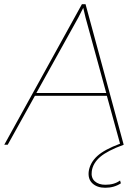

<svg xmlns="http://www.w3.org/2000/svg" viewBox="-43 -680 648 902"><path d="M-22.9 0 341.8 -660.2H358.9L538.1 0Q461.9 27.8 427.7 57.1Q393.6 86.4 388.2 124Q383.8 154.8 402.1 171.4Q420.4 188 452.1 188Q494.1 188 521 168L524.9 181.2Q493.2 202.1 451.2 202.1Q413.6 202.1 391.4 181.6Q369.1 161.1 374 124Q380.4 84 413.8 53.2Q447.3 22.5 521 -4.9L459 -230H121.1L-6.8 0ZM127.9 -243.2H456.1L358.9 -597.2L348.1 -643.1L325.2 -598.1Z"/></svg>

Font: Human Sans Thin
Style: Italic
Weight: 100
Italic angle: -8°
Designer: Tim Radville
Foundry: Continuum
Version: Version 1.000;FEAKit 1.0